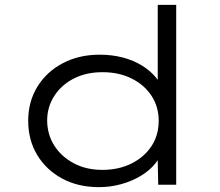

<svg xmlns="http://www.w3.org/2000/svg" viewBox="-20 -760 907 790"><path d="M387 10Q301 10 235.5 -25.5Q170 -61 133 -122.5Q96 -184 96 -263Q96 -342 134 -403.5Q172 -465 238.5 -500Q305 -535 390 -535Q442 -535 486.5 -523Q531 -511 565.5 -489.5Q600 -468 622.5 -440Q645 -412 654 -379L629 -386V-740H705V0H631L628 -142L648 -146Q641 -114 618 -86Q595 -58 559.5 -36.5Q524 -15 479.5 -2.5Q435 10 387 10ZM401 -61Q469 -61 521.5 -87.5Q574 -114 603.5 -159Q633 -204 633 -263Q633 -320 604 -365Q575 -410 522.5 -436.5Q470 -463 402 -463Q335 -463 284 -437Q233 -411 203.5 -365.5Q174 -320 174 -263Q175 -205 204 -160Q233 -115 284 -88Q335 -61 401 -61Z"/></svg>

Font: Lexend Peta Light
Style: Regular
Weight: 300
Version: Version 1.007